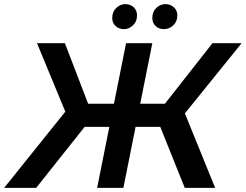

<svg xmlns="http://www.w3.org/2000/svg" viewBox="-59 -909 1189 929"><path d="M835 0 698 -341 817 -406 982 0ZM559 -295 581 -407H792L770 -295ZM815 -335 695 -351 969 -700H1110ZM116 0H-39L287 -406L387 -341ZM538 0H411L551 -700H678ZM508 -295H296L318 -407H530ZM271 -335 120 -700H255L389 -351ZM734 -768Q710 -768 694 -783Q678 -798 678 -822Q678 -852 697 -870.5Q716 -889 742 -889Q765 -889 782 -874Q799 -859 799 -834Q799 -805 779.5 -786.5Q760 -768 734 -768ZM541 -768Q517 -768 500.5 -783Q484 -798 484 -822Q484 -852 503.5 -870.5Q523 -889 547 -889Q572 -889 588 -874Q604 -859 604 -834Q604 -805 584.5 -786.5Q565 -768 541 -768Z"/></svg>

Font: MOST Montserrat SemiBold
Style: Italic
Weight: 600
Italic angle: -11.3°
Designer: Julieta Ulanovsky
Foundry: Julieta Ulanovsky
Version: Version 8.000;March 11, 2024;FontCreator 15.0.0.2926 64-bit